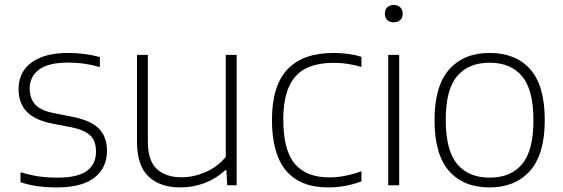

<svg xmlns="http://www.w3.org/2000/svg" viewBox="-20 -768 2336 796"><path d="M65 -12.5V-54Q106.5 -41.5 142.5 -36.5Q178.5 -31.5 218 -31.5Q301 -31.5 339.5 -59Q378 -86.5 378 -139Q378 -168.5 368 -188Q358 -207.5 335.2 -220.2Q312.5 -233 273 -241L197 -255.5Q123 -270.5 90 -305.8Q57 -341 57 -399Q57 -443 79.2 -476.5Q101.5 -510 147.8 -529.2Q194 -548.5 263.5 -548.5Q331 -548.5 394 -531.5V-490Q358 -500 327.8 -504.2Q297.5 -508.5 264 -508.5Q180 -508.5 141.5 -479.2Q103 -450 103 -400.5Q103 -360.5 125.8 -335Q148.5 -309.5 203.5 -299L279.5 -284Q356 -269 389.8 -235Q423.5 -201 423.5 -143Q423.5 -71.5 371.2 -31.2Q319 9 216 9Q173.5 9 136.8 4Q100 -1 65 -12.5Z M548 -180.5V-540.5H593V-181.5Q593 -102.5 629.8 -67.8Q666.5 -33 732.5 -33Q782 -33 831.2 -54Q880.5 -75 916 -117.5V-540.5H961V0H922L918.5 -62.5H914Q876.5 -27.5 828.5 -9.2Q780.5 9 727.5 9Q643.5 9 595.8 -36.2Q548 -81.5 548 -180.5Z M1107.5 -270Q1107.5 -413 1172 -480.8Q1236.5 -548.5 1362.5 -548.5Q1427 -548.5 1478.5 -532.5V-490.5Q1420.5 -507.5 1365 -507.5Q1293.5 -507.5 1247.2 -483.8Q1201 -460 1177.8 -408Q1154.5 -356 1154.5 -272Q1154.5 -145 1202.2 -88.8Q1250 -32.5 1346 -32.5Q1407 -32.5 1478.5 -58V-16Q1411.5 9 1341 9Q1107.5 9 1107.5 -270Z M1589.5 0V-540.5H1635V0ZM1575.5 -711Q1575.5 -727.5 1585.5 -737.5Q1595.5 -747.5 1612.5 -747.5Q1629.5 -747.5 1639.5 -737.5Q1649.5 -727.5 1649.5 -711Q1649.5 -694.5 1639.5 -685Q1629.5 -675.5 1612.5 -675.5Q1595.5 -675.5 1585.5 -685Q1575.5 -694.5 1575.5 -711Z M1781.5 -270Q1781.5 -411.5 1842.2 -480Q1903 -548.5 2010 -548.5Q2118 -548.5 2178.2 -480.8Q2238.5 -413 2238.5 -270Q2238.5 -129 2177.5 -60Q2116.5 9 2010 9Q1902 9 1841.8 -59Q1781.5 -127 1781.5 -270ZM2191.5 -269Q2191.5 -396 2144.5 -452Q2097.5 -508 2010 -508Q1922.5 -508 1875.2 -452.5Q1828 -397 1828 -271.5Q1828 -144.5 1875.2 -88Q1922.5 -31.5 2010 -31.5Q2097.5 -31.5 2144.5 -87.5Q2191.5 -143.5 2191.5 -269Z"/></svg>

Font: Encode Sans Semi Expanded ExLight
Style: Regular
Weight: 275
Width: 6
Designer: Multiple Designers
Foundry: Impallari Type
Version: Version 2.000